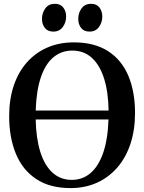

<svg xmlns="http://www.w3.org/2000/svg" viewBox="-20 -974 756 1006"><path d="M352 11.5Q242 12 170 -35.8Q98 -83.5 63 -168.8Q28 -254 28 -365Q28 -454 52 -525.2Q76 -596.5 121 -647.2Q166 -698 228.2 -725Q290.5 -752 366.5 -752Q475 -752 546.2 -706Q617.5 -660 652.5 -576.8Q687.5 -493.5 687.5 -382Q687.5 -293.5 663.8 -221.2Q640 -149 595.5 -97.2Q551 -45.5 489.2 -17.2Q427.5 11 352 11.5ZM356.5 -31.5Q412.5 -31.5 454.2 -67Q496 -102.5 520.5 -173Q545 -243.5 548.5 -348H167Q169 -249.5 191 -178.8Q213 -108 254.8 -69.8Q296.5 -31.5 356.5 -31.5ZM167 -395H549Q547.5 -492.5 525.2 -562.8Q503 -633 461.2 -671Q419.5 -709 359 -709Q302.5 -709 260.5 -674.5Q218.5 -640 194.5 -570.2Q170.5 -500.5 167 -395ZM258.5 -808.5Q230 -808.5 215 -827.8Q200 -847 200 -875Q200 -906.5 217.5 -930.2Q235 -954 266.5 -954H267.5Q296.5 -954 311.5 -934.5Q326.5 -915 326.5 -887.5Q326.5 -856.5 309 -832.5Q291.5 -808.5 259.5 -808.5ZM448.5 -808.5Q419.5 -808.5 404.8 -827.8Q390 -847 390 -875Q390 -906.5 407.5 -930.2Q425 -954 456.5 -954H457.5Q486.5 -954 501.2 -934.5Q516 -915 516 -887.5Q516 -856.5 498.5 -832.5Q481 -808.5 449.5 -808.5Z"/></svg>

Font: Merriweather 72pt SemiBold
Style: Regular
Weight: 600
Version: Version 2.100